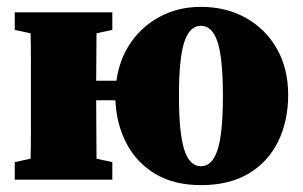

<svg xmlns="http://www.w3.org/2000/svg" viewBox="-20 -523 881 559"><path d="M565 -39Q598 -39 613.5 -87Q629 -135 629 -244Q629 -353 613.5 -400.5Q598 -448 565 -448Q532 -448 516.5 -400.5Q501 -353 501 -244Q501 -135 516.5 -87Q532 -39 565 -39ZM565 16Q487 16 432.5 -16.5Q378 -49 348.5 -105Q319 -161 316 -231H260Q260 -186 260.5 -141.5Q261 -97 261 -61L307 -51V0H23V-51L69 -61Q70 -97 70 -138Q70 -179 70 -210V-277Q70 -308 70 -349Q70 -390 69 -426L23 -436V-487H307V-436L261 -426Q261 -393 260.5 -356Q260 -319 260 -288H319Q328 -352 361.5 -400Q395 -448 447.5 -475.5Q500 -503 565 -503Q639 -503 696.5 -470.5Q754 -438 786.5 -380.5Q819 -323 819 -247Q819 -171 790 -111.5Q761 -52 704.5 -18Q648 16 565 16Z"/></svg>

Font: Source Serif Pro Black
Style: Regular
Weight: 900
Designer: Frank Grießhammer
Foundry: Adobe Systems Incorporated
Version: Version 3.001;hotconv 1.0.111;makeotfexe 2.5.65597